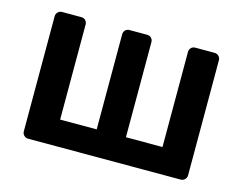

<svg xmlns="http://www.w3.org/2000/svg" viewBox="-78 -640 965 761"><g transform="rotate(15 404.5 -260.0)"><path d="M90 0Q80 0 73 -7Q66 -14 66 -24V-496Q66 -506 73 -513Q80 -520 90 -520H169Q180 -520 186.5 -513Q193 -506 193 -496V-106H343V-496Q343 -506 349.5 -513Q356 -520 367 -520H439Q450 -520 456.5 -513Q463 -506 463 -496V-106H613V-496Q613 -506 619.5 -513Q626 -520 637 -520H716Q726 -520 733 -513Q740 -506 740 -496V-24Q740 -14 733 -7Q726 0 716 0Z"/></g></svg>

Font: Rubik Light Medium
Style: Regular
Weight: 500
Version: Version 2.104